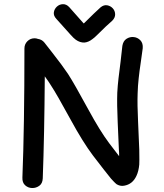

<svg xmlns="http://www.w3.org/2000/svg" viewBox="-20 -915 806 943"><path d="M590 -3Q631 -10 650 -51Q661 -74 664 -107Q665 -119 664 -180Q664 -196 658 -321Q654 -401 656 -456Q657 -493 661 -529Q665 -567 671 -606L681 -678Q683 -703 669.5 -717Q656 -731 637 -733Q618 -735 601.5 -724.5Q585 -714 581 -690Q578 -660 572.5 -614.5Q567 -569 562 -530Q558 -495 556 -460Q554 -403 558 -316Q564 -185 564 -178Q564 -174 565 -164Q565 -154 565 -148L516 -212Q471 -272 414 -377Q345 -504 314 -552L280 -600L234 -660Q206 -695 198 -706Q186 -721 166 -724Q158 -727 150 -727Q129 -727 114.5 -712.5Q100 -698 100 -677Q100 -292 90 -43Q89 -18 103.5 -5Q118 8 137.5 8.5Q157 9 173 -2.5Q189 -14 190 -39Q198 -252 200 -540Q217 -517 230 -496Q259 -452 326 -329Q387 -217 436 -152L490 -82L525 -38Q534 -29 539 -23L546 -16Q550 -13 553 -10L557 -8Q562 -5 571 -3Q580 -1 590 -3ZM395 -706Q415 -708 434 -723Q443 -729 459 -745Q504 -790 531 -813Q546 -828 545.5 -845Q545 -862 534 -874Q523 -886 506.5 -889Q490 -892 474 -879Q445 -853 398 -806L392 -800L390 -801L320 -880Q306 -895 289 -894.5Q272 -894 259.5 -882.5Q247 -871 244.5 -854.5Q242 -838 257 -822L327 -744Q341 -728 352 -720Q373 -705 395 -706Z"/></svg>

Font: Balsamiq Sans
Style: Regular
Weight: 400
Designer: Michael Angeles
Foundry: Balsamiq SRL
Version: Version 1.020; ttfautohint (v1.8.4.7-5d5b);gftools[0.9.26]